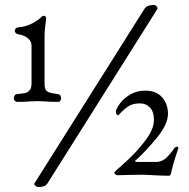

<svg xmlns="http://www.w3.org/2000/svg" viewBox="-20 -685 757 767"><path d="M35 0ZM35 -293Q35 -298 38.5 -303.5Q42 -309 48 -309Q68 -311 79 -313Q90 -315 98 -324Q106 -333 106 -352V-502Q106 -521 90.5 -533Q75 -545 53 -548Q47 -549 43 -553Q39 -557 39 -561Q39 -566 42 -570Q45 -574 49 -575Q83 -578 108.5 -591.5Q134 -605 146 -618Q150 -622 155 -622Q160 -622 162.5 -618Q165 -614 164 -608Q158 -566 158 -538V-352Q158 -334 162.5 -326.5Q167 -319 177 -315.5Q187 -312 212 -309Q218 -308 221 -303.5Q224 -299 224 -293Q224 -287 221 -282.5Q218 -278 212 -278Q178 -278 158 -280L130 -281L101 -280Q81 -278 48 -278Q43 -278 39 -282.5Q35 -287 35 -293ZM595 -665Q600 -665 604.5 -661Q609 -657 609 -652Q609 -649 608 -648L170 47Q164 56 155.5 59Q147 62 134 62Q128 62 122.5 58Q117 54 117 50Q117 48 118 47L556 -648Q562 -658 571.5 -661.5Q581 -665 595 -665ZM593 15Q561 13 546 13L488 14Q472 15 449 15Q445 15 441 11.5Q437 8 437 5Q437 2 445 -5L484 -40Q526 -78 560.5 -123.5Q595 -169 595 -206Q595 -238 579.5 -255Q564 -272 539 -272Q514 -272 497.5 -263Q481 -254 459 -231Q455 -225 450 -225Q447 -225 445 -229.5Q443 -234 443 -239Q443 -249 458 -270Q473 -291 499.5 -307Q526 -323 560 -323Q604 -323 627.5 -296.5Q651 -270 651 -230Q651 -210 640 -186Q629 -162 611 -140Q586 -109 560 -81.5Q534 -54 520 -43L519 -41Q519 -40 523 -39Q527 -38 530 -38H603Q624 -38 639.5 -50.5Q655 -63 673 -88Q676 -93 679.5 -96Q683 -99 688 -99Q692 -99 692 -95.5Q692 -92 692 -91Q691 -87 681 -58Q671 -29 664 4Q662 17 655 17Q631 17 593 15Z"/></svg>

Font: EB Garamond
Style: Regular
Weight: 400
Designer: Georg Duffner and Octavio Pardo
Foundry: Georg Duffner
Version: Version 1.000; ttfautohint (v1.6)